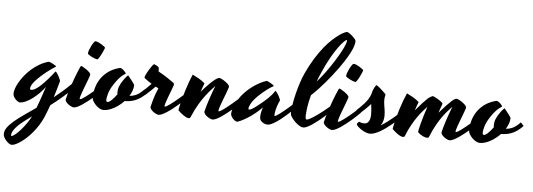

<svg xmlns="http://www.w3.org/2000/svg" viewBox="-172 -896 3964 1427"><g transform="rotate(5 1810.0 -182.5)"><path d="M381.8 -120.1Q339.8 -77.1 297.6 -41.3Q255.4 -5.4 213.9 25.9Q206.1 48.3 197 71.5Q188 94.7 178.2 118.2Q164.1 150.4 145.3 179.9Q126.5 209.5 105.5 234.6Q84.5 259.8 62.5 280Q40.5 300.3 20.3 314.5Q0 328.6 -17.3 336.4Q-34.7 344.2 -46.9 344.2Q-55.2 344.2 -66.4 336.9Q-77.6 329.6 -87.6 318.6Q-97.7 307.6 -104.7 294.7Q-111.8 281.7 -111.8 270Q-111.8 244.6 -94.5 220.2Q-77.1 195.8 -46.6 169.9Q-16.1 144 24.9 115.5Q65.9 86.9 113.8 53.7Q124.5 25.9 137.9 -12.5Q151.4 -50.8 169.9 -106.9Q152.3 -82.5 128.9 -58.8Q105.5 -35.2 80.6 -16.6Q55.7 2 31 13.4Q6.3 24.9 -14.2 24.9Q-19.5 24.9 -28.1 19.8Q-36.6 14.6 -45.2 6.3Q-53.7 -2 -59.8 -13.2Q-65.9 -24.4 -65.9 -37.1Q-65.9 -53.2 -58.1 -75.9Q-50.3 -98.6 -35.4 -124Q-20.5 -149.4 0.7 -175.8Q22 -202.1 48.6 -225.3Q75.2 -248.5 106.7 -266.8Q138.2 -285.2 173.8 -294.9Q179.2 -294.9 189 -290.8Q198.7 -286.6 208.3 -281.5Q217.8 -276.4 224.9 -271.5Q231.9 -266.6 231.9 -265.1Q231.9 -264.2 230.5 -262.7Q229.5 -262.2 229 -262.2Q217.8 -255.4 200.2 -243.2Q182.6 -231 163.1 -215.6Q143.6 -200.2 124 -182.6Q104.5 -165 88.6 -147.7Q72.8 -130.4 63 -114.5Q53.2 -98.6 53.2 -85.9Q53.2 -81.5 55.4 -78.4Q57.6 -75.2 62 -75.2Q74.2 -75.2 89.6 -83.7Q105 -92.3 121.1 -106Q137.2 -119.6 153.3 -136.5Q169.4 -153.3 183.8 -169.7Q198.2 -186 209.5 -200.2Q220.7 -214.4 227.1 -223.1Q228 -224.1 228.8 -225.1Q229.5 -226.1 231 -227.1Q234.9 -226.1 241.5 -217.3Q248 -208.5 254.4 -197Q260.7 -185.5 265.4 -174.3Q270 -163.1 270 -158.2V-157.2Q270 -156.7 269 -153.8Q263.7 -136.7 255.4 -106Q247.1 -75.2 234.4 -35.2Q265.6 -60.1 297.1 -87.4Q328.6 -114.7 359.9 -146ZM-54.2 278.8Q-44.4 278.8 -26.1 263.9Q-7.8 249 12.7 225.8Q33.2 202.6 53 174.6Q72.8 146.5 85.9 120.1Q54.2 143.1 27.8 163.3Q1.5 183.6 -17.3 202.6Q-36.1 221.7 -46.6 239.5Q-57.1 257.3 -57.1 274.9Q-57.1 278.8 -54.2 278.8Z M388.7 26.9Q381.3 26.9 370.1 21.7Q358.9 16.6 348.6 9Q338.4 1.5 331.1 -7.8Q323.7 -17.1 323.7 -25.9Q328.6 -47.4 336.9 -75.2Q345.2 -103 354.7 -131.8Q364.3 -160.6 374.8 -188.2Q385.3 -215.8 393.8 -237.3Q402.3 -258.8 408.7 -272Q415 -285.2 417 -285.2Q419.9 -285.2 431.6 -278.8Q443.4 -272.5 456.3 -263.4Q469.2 -254.4 479.5 -244.4Q489.7 -234.4 489.7 -227.1Q489.7 -225.6 489.3 -223.4Q488.8 -221.2 487.8 -217.8Q483.9 -205.6 477.8 -189Q471.7 -172.4 464.8 -154.5Q458 -136.7 451.2 -118.9Q444.3 -101.1 439 -85.4Q433.6 -69.8 430.2 -58.1Q426.8 -46.4 426.8 -41Q426.8 -38.1 429.7 -38.1Q435.1 -38.1 445.8 -44.4Q456.5 -50.8 470.5 -61Q484.4 -71.3 499.5 -83.5Q514.6 -95.7 528.6 -107.7Q542.5 -119.6 553.7 -129.4Q564.9 -139.2 570.8 -144Q575.2 -139.6 581.3 -132.8Q587.4 -126 592.8 -120.1Q582 -109.4 565.9 -94Q549.8 -78.6 531 -62.5Q512.2 -46.4 491.9 -30.3Q471.7 -14.2 452.6 -1.5Q433.6 11.2 417 19Q400.4 26.9 388.7 26.9ZM582 -434.1Q581.5 -432.1 578.4 -424.6Q575.2 -417 570.8 -407Q566.4 -397 560.8 -386Q555.2 -375 549.8 -365.7Q544.4 -356.4 539.6 -350.3Q534.7 -344.2 531.7 -344.2Q522.9 -344.7 510.5 -349.6Q498 -354.5 486.6 -360.6Q475.1 -366.7 467 -372.6Q459 -378.4 459 -380.9Q459 -391.1 464.8 -407.5Q470.7 -423.8 478.5 -439.2Q486.3 -454.6 494.4 -465.8Q502.4 -477.1 506.8 -477.1Q515.6 -477.1 528.3 -471.4Q541 -465.8 553 -458.5Q564.9 -451.2 573.5 -444.1Q582 -437 582 -434.1Z M625 -49.8Q625 -35.2 635.7 -35.2Q647 -35.2 665.5 -53Q684.1 -70.8 704.1 -98.1Q703.1 -103.5 702.9 -107.7Q702.6 -111.8 702.6 -115.2Q702.6 -125 704.8 -138.4Q707 -151.9 715.8 -168.9Q721.7 -182.1 730 -194.8Q736.8 -206.1 746.6 -219Q756.3 -231.9 768.1 -243.2L771 -246.1Q775.9 -240.2 783.9 -230.2Q792 -220.2 800 -209.7Q808.1 -199.2 814.2 -190.4Q820.3 -181.6 821.8 -178.2Q821.8 -157.2 814.2 -136.2Q806.6 -115.2 793.9 -94.7Q823.2 -96.7 848.4 -109.6Q873.5 -122.6 900.9 -151.9Q905.3 -147.5 912.4 -139.9Q919.4 -132.3 923.8 -127Q903.3 -105.5 883.5 -91.3Q863.8 -77.1 844 -68.8Q824.2 -60.5 803.7 -56.9Q783.2 -53.2 761.7 -53.2Q745.1 -35.6 726.1 -21Q707 -6.3 687.3 4.4Q667.5 15.1 647.9 21Q628.4 26.9 610.8 26.9Q596.2 26.9 580.6 18.1Q564.9 9.3 552.2 -3.7Q539.6 -16.6 531.2 -31.2Q522.9 -45.9 522.9 -57.1Q522.9 -94.2 533 -130.9Q543 -167.5 564.2 -199.5Q585.4 -231.4 618.4 -255.9Q651.4 -280.3 696.8 -293Q698.2 -293.9 701.9 -294.4Q705.6 -294.9 708 -294.9Q714.8 -294.9 722.4 -289.8Q730 -284.7 736.6 -278.3Q743.2 -272 747.6 -265.9Q752 -259.8 752 -257.8Q751 -255.4 744.6 -251.7Q738.3 -248 727.5 -239.3Q716.8 -230.5 702.1 -214.1Q687.5 -197.8 669.9 -170.9Q643.6 -131.3 634.3 -99.4Q625 -67.4 625 -49.8Z M1115.2 -202.1Q1108.9 -183.1 1099.4 -158.7Q1089.8 -134.3 1081.1 -110.8Q1072.3 -87.4 1066.2 -68.4Q1060.1 -49.3 1060.1 -41Q1060.1 -38.1 1063 -38.1Q1068.4 -38.1 1079.1 -44.4Q1089.8 -50.8 1103.8 -61Q1117.7 -71.3 1132.8 -83.5Q1147.9 -95.7 1161.9 -107.7Q1175.8 -119.6 1187 -129.4Q1198.2 -139.2 1204.1 -144Q1208.5 -139.6 1214.6 -132.8Q1220.7 -126 1226.1 -120.1Q1215.3 -109.4 1199.2 -94Q1183.1 -78.6 1164.3 -62.5Q1145.5 -46.4 1125.2 -30.3Q1105 -14.2 1085.7 -1.5Q1066.4 11.2 1049.8 19Q1033.2 26.9 1022 26.9Q1014.6 26.9 1003.4 21.7Q992.2 16.6 981.9 9Q971.7 1.5 964.4 -7.8Q957 -17.1 957 -25.9Q964.4 -58.6 971.7 -83Q979 -107.4 985.4 -124.8Q991.7 -142.1 996.6 -152.8Q1001.5 -163.6 1003.9 -168.9Q998 -171.4 992.7 -174.3Q987.3 -177.2 981.9 -180.2Q974.1 -171.9 964.6 -162.6Q955.1 -153.3 945.3 -144Q935.5 -134.8 925.8 -126Q916 -117.2 908.2 -109.9L884.8 -133.8Q897.5 -146 915.3 -163.3Q933.1 -180.7 950.2 -198.2Q938 -205.6 928.2 -212.2Q918.5 -218.8 911.6 -224.1Q903.3 -230 897 -234.9Q894 -236.3 894 -241.2Q894 -246.6 898.2 -256.6Q902.3 -266.6 908.7 -278.1Q915 -289.6 922.4 -301.5Q929.7 -313.5 936.5 -323.2Q943.4 -333 948.5 -339.1Q953.6 -345.2 955.1 -345.2Q956.1 -345.2 961.7 -342.8Q967.3 -340.3 973.6 -337.2Q980 -334 985.4 -330.1Q990.7 -326.2 992.2 -323.2Q992.7 -320.8 993.2 -313Q993.7 -305.2 994.1 -293.9Q1013.2 -284.2 1033.2 -271.7Q1053.2 -259.3 1069.8 -248Q1089.4 -235.4 1106.9 -222.2Q1113.3 -218.3 1115 -212.4Q1116.7 -206.5 1115.2 -202.1Z M1341.3 -235.8Q1335.4 -220.2 1329.6 -204.1Q1323.7 -188 1317.9 -170.9Q1348.6 -206.1 1370.8 -228.3Q1393.1 -250.5 1408.4 -263.2Q1423.8 -275.9 1433.3 -280.5Q1442.9 -285.2 1448.2 -285.2Q1454.6 -285.2 1467.3 -278.8Q1480 -272.5 1492.9 -263.2Q1505.9 -253.9 1515.4 -244.1Q1524.9 -234.4 1524.9 -227.1Q1524.9 -225.6 1524.4 -223.4Q1523.9 -221.2 1522.9 -217.8Q1519 -205.6 1512.9 -189Q1506.8 -172.4 1500 -154.5Q1493.2 -136.7 1486.3 -118.9Q1479.5 -101.1 1474.1 -85.4Q1468.8 -69.8 1465.3 -58.1Q1461.9 -46.4 1461.9 -41Q1461.9 -38.1 1464.8 -38.1Q1470.2 -38.1 1481 -44.4Q1491.7 -50.8 1505.6 -61Q1519.5 -71.3 1534.7 -83.5Q1549.8 -95.7 1563.7 -107.7Q1577.6 -119.6 1588.9 -129.4Q1600.1 -139.2 1606 -144Q1610.8 -139.6 1616.7 -132.8Q1622.6 -126 1627.9 -120.1Q1617.2 -109.4 1601.1 -94Q1585 -78.6 1566.2 -62.5Q1547.4 -46.4 1527.1 -30.3Q1506.8 -14.2 1487.8 -1.5Q1468.8 11.2 1452.1 19Q1435.5 26.9 1424.3 26.9Q1417 26.9 1405.8 21.7Q1394.5 16.6 1384 9Q1373.5 1.5 1366.2 -7.8Q1358.9 -17.1 1358.9 -25.9Q1363.3 -45.9 1370.8 -71.3Q1378.4 -96.7 1387.2 -123.3Q1396 -149.9 1405.5 -176Q1415 -202.1 1423.8 -224.1L1422.9 -223.1Q1413.6 -211.9 1396.2 -193.6Q1378.9 -175.3 1356.9 -146.7Q1335 -118.2 1310.5 -77.9Q1286.1 -37.6 1262.7 17.6Q1259.8 24.4 1257.3 28.3Q1254.9 32.2 1248 32.2Q1239.7 32.2 1229.2 27.6Q1218.8 22.9 1207.8 15.4Q1196.8 7.8 1185.8 -1.5Q1174.8 -10.7 1166 -20Q1166 -22.9 1168.7 -36.6Q1171.4 -50.3 1176.3 -71Q1181.2 -91.8 1188.5 -118.4Q1195.8 -145 1205.1 -174.3Q1214.4 -203.6 1225.3 -234.1Q1236.3 -264.6 1249 -293Q1269.5 -283.2 1294.7 -269Q1319.8 -254.9 1341.3 -235.8Z M1879.9 -43Q1879.9 -40 1882.8 -40Q1887.2 -40 1897.5 -46.4Q1907.7 -52.7 1920.9 -62.5Q1934.1 -72.3 1949 -84.5Q1963.9 -96.7 1977.5 -108.4Q1991.2 -120.1 2002.2 -129.9Q2013.2 -139.6 2019 -145Q2023.4 -140.6 2030 -133.3Q2036.6 -126 2042 -120.1Q2030.3 -109.4 2013.9 -94Q1997.6 -78.6 1978.8 -62Q1960 -45.4 1939.9 -29.1Q1919.9 -12.7 1900.9 0Q1881.8 12.7 1864.7 20.8Q1847.7 28.8 1835 28.8Q1826.2 28.8 1815.7 25.4Q1805.2 22 1796.4 15.9Q1787.6 9.8 1781.7 1.5Q1775.9 -6.8 1775.9 -17.1Q1775.9 -21 1775.6 -26.6Q1775.4 -32.2 1776.4 -41.3Q1777.3 -50.3 1780.3 -63.2Q1783.2 -76.2 1789.1 -95.2Q1772.9 -78.1 1751.2 -59.6Q1729.5 -41 1705.6 -24.4Q1681.6 -7.8 1657.5 5.6Q1633.3 19 1612.8 25.9Q1610.4 26.9 1608.9 26.9Q1607.4 26.9 1606 26.9Q1601.1 26.9 1593 22Q1585 17.1 1577.1 9Q1569.3 1 1563.7 -9.3Q1558.1 -19.5 1558.1 -29.8Q1558.1 -32.7 1561 -49.3Q1564 -65.9 1575 -91.6Q1585.9 -117.2 1607.4 -149.2Q1628.9 -181.2 1666 -214.8Q1685.1 -231.9 1707 -247.1Q1725.6 -259.8 1749.5 -272.9Q1773.4 -286.1 1799.8 -293.9Q1800.8 -293.9 1801.5 -294.4Q1802.2 -294.9 1803.7 -293.9Q1809.6 -292 1817.6 -287.8Q1825.7 -283.7 1833.7 -279.1Q1841.8 -274.4 1847.9 -269.8Q1854 -265.1 1856 -262.2Q1856.4 -261.2 1856 -260.7L1855 -259.8Q1833 -248 1813.5 -233.6Q1793.9 -219.2 1778.8 -206.5Q1761.2 -191.4 1746.1 -176.8Q1710.4 -141.6 1696.8 -116Q1683.1 -90.3 1683.1 -79.1Q1683.1 -70.8 1689.9 -70.8Q1696.8 -70.8 1707.3 -76.4Q1717.8 -82 1731 -91.6Q1744.1 -101.1 1760 -114Q1775.9 -127 1793 -141.1Q1808.1 -153.3 1822.3 -167.5Q1834.5 -179.2 1847.7 -194.3Q1860.8 -209.5 1870.1 -225.1Q1870.1 -225.6 1870.6 -226.1Q1871.1 -226.6 1872.1 -226.1Q1877.4 -222.2 1884.3 -213.1Q1891.1 -204.1 1897 -193.4Q1902.8 -182.6 1907 -172.6Q1911.1 -162.6 1911.1 -157.2Q1899.9 -134.3 1893.8 -115.5Q1887.7 -96.7 1884.5 -82.5Q1881.3 -68.4 1880.6 -58.3Q1879.9 -48.3 1879.9 -43Z M2121.1 -34.2Q2128.9 -34.2 2142.3 -41Q2155.8 -47.9 2171.9 -58.3Q2188 -68.8 2205.6 -81.5Q2223.1 -94.2 2238.5 -106.4Q2253.9 -118.7 2266.1 -128.9Q2278.3 -139.2 2284.2 -144Q2288.6 -139.6 2294.7 -132.8Q2300.8 -126 2306.2 -120.1Q2295.4 -109.4 2279.3 -94Q2263.2 -78.6 2244.4 -62.5Q2225.6 -46.4 2205.3 -30.3Q2185.1 -14.2 2165.8 -1.5Q2146.5 11.2 2129.9 19Q2113.3 26.9 2102.1 26.9Q2086.9 26.9 2070.1 16.1Q2053.2 5.4 2038.6 -9Q2023.9 -23.4 2013.7 -38.1Q2003.4 -52.7 2002 -60.1Q2001 -63 2001 -67.1Q2001 -71.3 2001 -76.2Q2001 -100.6 2007.1 -137.9Q2013.2 -175.3 2023.4 -217Q2033.7 -258.8 2047.1 -300Q2060.5 -341.3 2075.2 -373Q2105 -438 2136.5 -488.3Q2168 -538.6 2198.2 -575.9Q2228.5 -613.3 2256.3 -638.7Q2284.2 -664.1 2306.4 -679.7Q2328.6 -695.3 2344 -702.1Q2359.4 -709 2365.2 -709Q2374.5 -705.6 2384 -699Q2393.6 -692.4 2401.9 -685.1Q2410.2 -677.7 2416.5 -670.7Q2422.9 -663.6 2425.8 -660.2Q2429.7 -656.2 2430.9 -652.6Q2432.1 -648.9 2432.1 -643.1Q2432.1 -631.3 2426.3 -610.8Q2420.4 -590.3 2404.3 -558.8Q2388.2 -527.3 2359.6 -483.4Q2331.1 -439.5 2285.2 -380.9Q2263.7 -353.5 2239.7 -325.2Q2219.2 -300.8 2192.4 -272Q2165.5 -243.2 2137.2 -216.8Q2123 -163.1 2117.4 -122.1Q2111.8 -81.1 2111.8 -58.1Q2111.8 -43 2114.3 -38.6Q2116.7 -34.2 2121.1 -34.2ZM2199.2 -392.1Q2190.9 -373.5 2183.8 -356Q2176.8 -338.4 2170.4 -321.3Q2185.5 -338.4 2198 -354Q2210.4 -369.6 2219.2 -380.9Q2229.5 -394 2237.8 -405.8Q2272 -453.6 2296.9 -493.7Q2321.8 -533.7 2337.9 -564.2Q2354 -594.7 2361.6 -615Q2369.1 -635.3 2369.1 -644Q2369.1 -646.5 2368.9 -647.7Q2368.7 -648.9 2366.2 -648.9Q2361.8 -648.9 2346.2 -634.5Q2330.6 -620.1 2307.9 -588.9Q2285.2 -557.6 2257.1 -509Q2229 -460.4 2199.2 -392.1Z M2314.9 26.9Q2307.6 26.9 2296.4 21.7Q2285.2 16.6 2274.9 9Q2264.6 1.5 2257.3 -7.8Q2250 -17.1 2250 -25.9Q2254.9 -47.4 2263.2 -75.2Q2271.5 -103 2281 -131.8Q2290.5 -160.6 2301 -188.2Q2311.5 -215.8 2320.1 -237.3Q2328.6 -258.8 2335 -272Q2341.3 -285.2 2343.3 -285.2Q2346.2 -285.2 2357.9 -278.8Q2369.6 -272.5 2382.6 -263.4Q2395.5 -254.4 2405.8 -244.4Q2416 -234.4 2416 -227.1Q2416 -225.6 2415.5 -223.4Q2415 -221.2 2414.1 -217.8Q2410.2 -205.6 2404.1 -189Q2397.9 -172.4 2391.1 -154.5Q2384.3 -136.7 2377.4 -118.9Q2370.6 -101.1 2365.2 -85.4Q2359.9 -69.8 2356.4 -58.1Q2353 -46.4 2353 -41Q2353 -38.1 2356 -38.1Q2361.3 -38.1 2372.1 -44.4Q2382.8 -50.8 2396.7 -61Q2410.6 -71.3 2425.8 -83.5Q2440.9 -95.7 2454.8 -107.7Q2468.8 -119.6 2480 -129.4Q2491.2 -139.2 2497.1 -144Q2501.5 -139.6 2507.6 -132.8Q2513.7 -126 2519 -120.1Q2508.3 -109.4 2492.2 -94Q2476.1 -78.6 2457.3 -62.5Q2438.5 -46.4 2418.2 -30.3Q2397.9 -14.2 2378.9 -1.5Q2359.9 11.2 2343.3 19Q2326.7 26.9 2314.9 26.9ZM2508.3 -434.1Q2507.8 -432.1 2504.6 -424.6Q2501.5 -417 2497.1 -407Q2492.7 -397 2487.1 -386Q2481.4 -375 2476.1 -365.7Q2470.7 -356.4 2465.8 -350.3Q2460.9 -344.2 2458 -344.2Q2449.2 -344.7 2436.8 -349.6Q2424.3 -354.5 2412.8 -360.6Q2401.4 -366.7 2393.3 -372.6Q2385.3 -378.4 2385.3 -380.9Q2385.3 -391.1 2391.1 -407.5Q2397 -423.8 2404.8 -439.2Q2412.6 -454.6 2420.7 -465.8Q2428.7 -477.1 2433.1 -477.1Q2441.9 -477.1 2454.6 -471.4Q2467.3 -465.8 2479.2 -458.5Q2491.2 -451.2 2499.8 -444.1Q2508.3 -437 2508.3 -434.1Z M2482.9 -134.8Q2494.1 -145.5 2508.5 -159.2Q2522.9 -172.9 2537.4 -189Q2551.8 -205.1 2564.2 -223.6Q2576.7 -242.2 2584 -263.7Q2585.9 -274.9 2590.1 -287.4Q2594.2 -299.8 2599.4 -310.1Q2604.5 -320.3 2609.4 -327.1Q2614.3 -334 2618.2 -334Q2624 -330.6 2635.7 -321Q2647.5 -311.5 2659.2 -300.8Q2670.9 -290 2679.9 -281Q2689 -272 2689 -270Q2683.1 -247.6 2683.3 -229.5Q2683.6 -211.4 2686.3 -193.8Q2689 -176.3 2692.1 -156.5Q2695.3 -136.7 2695.3 -110.8Q2695.3 -95.2 2690.2 -75Q2685.1 -54.7 2672.4 -38.6Q2697.3 -53.2 2721.7 -71.5Q2746.1 -89.8 2765.1 -106Q2787.6 -125 2808.1 -144L2830.1 -120.1Q2814 -105 2795.2 -87.9Q2776.4 -70.8 2756.1 -54.2Q2735.8 -37.6 2714.8 -22.5Q2693.8 -7.3 2673.3 4.4Q2652.8 16.1 2633.8 22.9Q2614.7 29.8 2598.1 29.8Q2584 29.8 2566.9 22.9Q2549.8 16.1 2534.7 6.3Q2519.5 -3.4 2508.3 -14.2Q2497.1 -24.9 2495.1 -32.2Q2495.1 -33.2 2497.1 -36.4Q2499 -39.6 2501.7 -43Q2504.4 -46.4 2507.1 -49.1Q2509.8 -51.8 2511.2 -51.8Q2514.2 -51.8 2522.9 -47.4Q2531.7 -43 2552.2 -43Q2563.5 -43 2571.5 -48.8Q2579.6 -54.7 2585 -64.5Q2590.3 -74.2 2592.8 -86.9Q2595.2 -99.6 2595.2 -113.8Q2595.2 -134.3 2593.3 -153.6Q2591.3 -172.9 2588.9 -190.9Q2580.6 -181.2 2569.8 -170.4Q2559.1 -159.7 2548.1 -149.2Q2537.1 -138.7 2526.1 -128.7Q2515.1 -118.7 2506.3 -110.8L2482.9 -134.8Z M2939 -235.8Q2933.1 -220.7 2927.2 -204.6Q2921.4 -188.5 2916 -171.9Q2946.8 -208.5 2967 -230.5Q2987.3 -252.4 3000.7 -264.6Q3014.2 -276.9 3022.9 -281.7Q3031.7 -286.6 3039.1 -289.1Q3043.5 -289.1 3054 -284.2Q3064.5 -279.3 3076.4 -272.2Q3088.4 -265.1 3099.1 -257.6Q3109.9 -250 3114.3 -245.1Q3118.2 -241.2 3115.2 -233.9Q3109.4 -218.3 3103.8 -202.4Q3098.1 -186.5 3092.8 -169.9Q3125.5 -207.5 3147.5 -230.2Q3169.4 -252.9 3183.3 -265.1Q3197.3 -277.3 3205.1 -281.2Q3212.9 -285.2 3217.3 -285.2Q3223.6 -285.2 3236.3 -278.8Q3249 -272.5 3262 -263.2Q3274.9 -253.9 3284.4 -244.1Q3293.9 -234.4 3293.9 -227.1Q3293.9 -225.6 3293.5 -223.4Q3293 -221.2 3292 -217.8Q3288.1 -205.6 3282 -189Q3275.9 -172.4 3269 -154.5Q3262.2 -136.7 3255.4 -118.9Q3248.5 -101.1 3243.2 -85.4Q3237.8 -69.8 3234.4 -58.1Q3231 -46.4 3231 -41Q3231 -38.1 3233.9 -38.1Q3239.3 -38.1 3250 -44.4Q3260.7 -50.8 3274.7 -61Q3288.6 -71.3 3303.7 -83.5Q3318.8 -95.7 3332.8 -107.7Q3346.7 -119.6 3357.9 -129.4Q3369.1 -139.2 3375 -144Q3379.4 -139.6 3385.5 -132.8Q3391.6 -126 3397 -120.1Q3386.2 -109.4 3370.1 -94Q3354 -78.6 3335.2 -62.5Q3316.4 -46.4 3296.1 -30.3Q3275.9 -14.2 3256.8 -1.5Q3237.8 11.2 3221.2 19Q3204.6 26.9 3192.9 26.9Q3185.5 26.9 3174.3 21.7Q3163.1 16.6 3152.8 9Q3142.6 1.5 3135.3 -7.8Q3127.9 -17.1 3127.9 -25.9Q3132.3 -45.9 3139.6 -71.3Q3147 -96.7 3155.8 -123.3Q3164.6 -149.9 3174.1 -175.8Q3183.6 -201.7 3192.4 -223.6Q3182.6 -211.9 3166.5 -195.3Q3150.4 -178.7 3129.9 -151.6Q3109.4 -124.5 3085.9 -84.5Q3062.5 -44.4 3039.1 13.2Q3036.1 22.9 3024.9 22.9Q3019 22.9 3010.5 20.8Q3002 18.6 2992.4 13.9Q2982.9 9.3 2972.9 2.4Q2962.9 -4.4 2954.1 -14.2Q2954.1 -17.6 2957.8 -34.9Q2961.4 -52.2 2968.5 -79.1Q2975.6 -106 2985.4 -139.2Q2995.1 -172.4 3007.3 -207.5Q2995.6 -194.8 2978 -175Q2960.4 -155.3 2940.4 -127.2Q2920.4 -99.1 2899.4 -62Q2878.4 -24.9 2859.9 22Q2856.9 32.2 2846.2 32.2Q2837.9 32.2 2827.4 27.6Q2816.9 22.9 2805.9 15.4Q2794.9 7.8 2783.9 -1.5Q2772.9 -10.7 2764.2 -20Q2764.2 -22.9 2766.8 -36.6Q2769.5 -50.3 2774.4 -71Q2779.3 -91.8 2786.4 -118.4Q2793.5 -145 2802.7 -174.3Q2812 -203.6 2823.2 -234.1Q2834.5 -264.6 2847.2 -293Q2867.7 -283.2 2892.8 -269Q2918 -254.9 2939 -235.8Z M3433.1 -49.8Q3433.1 -35.2 3443.8 -35.2Q3455.1 -35.2 3473.6 -53Q3492.2 -70.8 3512.2 -98.1Q3511.2 -103.5 3511 -107.7Q3510.7 -111.8 3510.7 -115.2Q3510.7 -125 3512.9 -138.4Q3515.1 -151.9 3523.9 -168.9Q3529.8 -182.1 3538.1 -194.8Q3544.9 -206.1 3554.7 -219Q3564.5 -231.9 3576.2 -243.2L3579.1 -246.1Q3584 -240.2 3592 -230.2Q3600.1 -220.2 3608.2 -209.7Q3616.2 -199.2 3622.3 -190.4Q3628.4 -181.6 3629.9 -178.2Q3629.9 -157.2 3622.3 -136.2Q3614.7 -115.2 3602.1 -94.7Q3631.3 -96.7 3656.5 -109.6Q3681.6 -122.6 3709 -151.9Q3713.4 -147.5 3720.5 -139.9Q3727.5 -132.3 3731.9 -127Q3711.4 -105.5 3691.7 -91.3Q3671.9 -77.1 3652.1 -68.8Q3632.3 -60.5 3611.8 -56.9Q3591.3 -53.2 3569.8 -53.2Q3553.2 -35.6 3534.2 -21Q3515.1 -6.3 3495.4 4.4Q3475.6 15.1 3456.1 21Q3436.5 26.9 3418.9 26.9Q3404.3 26.9 3388.7 18.1Q3373 9.3 3360.4 -3.7Q3347.7 -16.6 3339.4 -31.2Q3331.1 -45.9 3331.1 -57.1Q3331.1 -94.2 3341.1 -130.9Q3351.1 -167.5 3372.3 -199.5Q3393.6 -231.4 3426.5 -255.9Q3459.5 -280.3 3504.9 -293Q3506.3 -293.9 3510 -294.4Q3513.7 -294.9 3516.1 -294.9Q3522.9 -294.9 3530.5 -289.8Q3538.1 -284.7 3544.7 -278.3Q3551.3 -272 3555.7 -265.9Q3560.1 -259.8 3560.1 -257.8Q3559.1 -255.4 3552.7 -251.7Q3546.4 -248 3535.6 -239.3Q3524.9 -230.5 3510.3 -214.1Q3495.6 -197.8 3478 -170.9Q3451.7 -131.3 3442.4 -99.4Q3433.1 -67.4 3433.1 -49.8Z"/></g></svg>

Font: Yesteryear
Style: Regular
Weight: 400
Designer: Astigmatic (AOETI)
Foundry: Astigmatic (AOETI)
Version: Version 1.000